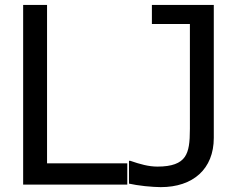

<svg xmlns="http://www.w3.org/2000/svg" viewBox="-20 -747 954 777"><path d="M495.1 -85.9H170.4V-727.1H73.7V0H495.1ZM845.2 -727.1H594.7V-649.9H748.5V-225.6C748.5 -169.4 744.1 -136.2 728 -112.3C710.4 -86.4 675.8 -72.8 617.2 -72.8C581.5 -72.8 546.9 -82.5 507.3 -96.2H502V-3.9C519 0 541 3.4 566.9 6.3C592.8 8.8 614.3 10.3 630.4 10.3C761.2 10.3 845.2 -63 845.2 -189Z"/></svg>

Font: SG Kara
Style: Regular
Weight: 400
Designer: Damoon Khanjanzadeh
Version: Version 1.000